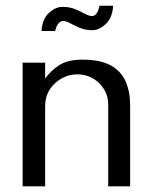

<svg xmlns="http://www.w3.org/2000/svg" viewBox="-20 -655 539 675"><path d="M437.5 0V-285.2Q437.5 -332 421.9 -368.2Q406.2 -404.3 369.6 -424.8Q333 -445.3 270.5 -445.3Q217.8 -445.3 188 -425.8Q158.2 -406.2 138.7 -378.9V-434.6H59.6V0H138.7V-281.2Q138.7 -330.1 172.9 -361.8Q207 -393.6 252.9 -393.6Q282.2 -393.6 306.6 -379.4Q331.1 -365.2 345.7 -341.3Q360.4 -317.4 360.4 -288.1V0ZM377.9 -634.8Q375 -591.8 351.6 -570.3Q328.1 -548.8 304.7 -548.8Q280.3 -548.8 260.7 -557.1Q241.2 -565.4 227.1 -573.2Q212.9 -581.1 201.2 -581.1Q193.4 -581.1 186 -573.2Q178.7 -565.4 173.8 -545.9H126Q128.9 -588.9 152.3 -609.9Q175.8 -630.9 199.2 -630.9Q224.6 -630.9 243.7 -623Q262.7 -615.2 277.8 -606.9Q293 -598.6 303.7 -598.6Q311.5 -598.6 318.4 -606.4Q325.2 -614.3 330.1 -634.8Z"/></svg>

Font: Namkio Khamti
Style: Regular
Weight: 400
Designer: Debbi Hosken
Foundry: SIL International
Version: Version 3.917